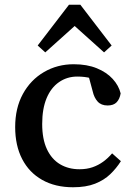

<svg xmlns="http://www.w3.org/2000/svg" viewBox="-20 -777 564 810"><path d="M288 13Q213 13 158 -18Q103 -49 73.5 -106Q44 -163 44 -241Q44 -321 76.5 -380.5Q109 -440 165.5 -473Q222 -506 291 -506Q347 -506 388.5 -489Q430 -472 455.5 -444Q481 -416 489 -383Q485 -359 472 -345.5Q459 -332 434 -332Q407 -332 392 -348.5Q377 -365 371 -392L347 -481L409 -430Q387 -441 362 -447.5Q337 -454 306 -454Q263 -454 229 -430.5Q195 -407 176.5 -362.5Q158 -318 158 -254Q158 -190 178 -147.5Q198 -105 233.5 -84Q269 -63 315 -63Q346 -63 370.5 -71.5Q395 -80 415.5 -95Q436 -110 453 -130L490 -97Q471 -67 445 -42Q419 -17 381 -2Q343 13 288 13ZM419 -556 253 -705H337L171 -556L139 -585L271 -757H319L451 -585Z"/></svg>

Font: Source Serif 4 Medium
Style: Regular
Weight: 500
Designer: Frank Grießhammer
Foundry: Adobe Systems Incorporated
Version: Version 4.004;hotconv 1.0.116;makeotfexe 2.5.65601